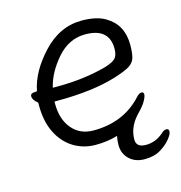

<svg xmlns="http://www.w3.org/2000/svg" viewBox="-94 -571 737 782"><g transform="rotate(-15 274.0 -180.0)"><path d="M337 5Q295 18 244 18Q193 18 151.5 -7.5Q110 -33 86 -81Q62 -129 62 -195V-209Q41 -225 41 -241Q41 -254 60 -254L69 -255Q84 -334 155 -410Q226 -486 319 -486Q381 -486 418 -464Q485 -425 485 -340Q485 -306 479.5 -286Q474 -266 454 -253.5Q434 -241 389 -227Q289 -196 140 -196H127V-186Q127 -121 160.5 -81Q194 -41 251 -41Q377 -41 455 -125Q468 -140 478 -140Q488 -140 488 -129.5Q488 -119 474 -96Q461 -77 438 -54Q401 -12 401 38Q401 71 442 71Q483 71 516 42Q527 31 537.5 31Q548 31 548 42.5Q548 54 531.5 74Q515 94 488.5 110Q462 126 422 126Q382 126 357.5 102.5Q333 79 333 43Q333 23 337 5ZM155 -252Q267 -252 362 -278Q398 -289 408.5 -302Q419 -315 419 -341Q419 -428 318 -428Q249 -428 199 -370.5Q149 -313 135 -252Z"/></g></svg>

Font: Moon Stars Kai T
Style: Regular
Weight: 400
Designer: GuiWonder
Version: Version 1.101